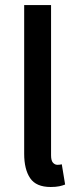

<svg xmlns="http://www.w3.org/2000/svg" viewBox="-20 -728 307 760"><path d="M180.7 12.2Q123 12.2 99.4 -22.7Q75.7 -57.6 75.7 -119.6V-708H182.1V-113.3Q182.1 -92.3 189.7 -84Q197.3 -75.7 206.5 -75.7Q210.4 -75.7 214.4 -75.9Q218.3 -76.2 224.6 -77.6L237.8 2.4Q228.5 6.3 214.6 9.3Q200.7 12.2 180.7 12.2Z"/></svg>

Font: Varta Light
Style: Bold
Weight: 700
Version: Version 1.004